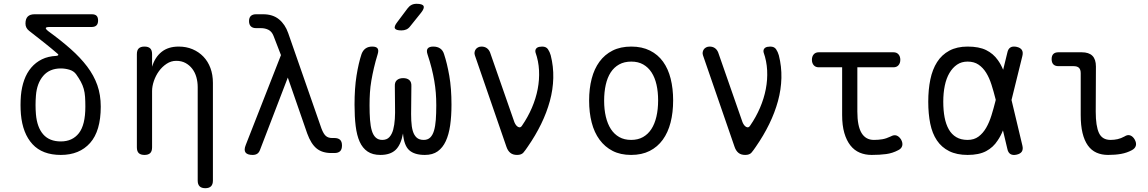

<svg xmlns="http://www.w3.org/2000/svg" viewBox="-20 -805 6040 1010"><path d="M234 -641Q300 -593 351.5 -547.5Q403 -502 438.5 -455Q474 -408 492 -357Q510 -306 510 -244Q510 -116 454 -53Q398 10 300 10Q203 10 151 -46.5Q99 -103 90 -204Q88 -228 88 -252.5Q88 -277 90 -302Q94 -347 107.5 -384.5Q121 -422 144.5 -449.5Q168 -477 200.5 -493Q233 -509 276 -511Q285 -512 286.5 -515.5Q288 -519 281 -524Q251 -550 214.5 -579Q178 -608 133 -643Q124 -650 119 -659.5Q114 -669 114 -681Q114 -706 126 -718Q138 -730 162 -730H463Q480 -730 488 -722Q496 -714 496 -697Q496 -680 487.5 -671.5Q479 -663 462 -663H241Q223 -663 221 -658Q219 -653 234 -641ZM380 -415Q367 -432 344.5 -438.5Q322 -445 300 -445Q241 -445 207.5 -406Q174 -367 169 -302Q167 -277 167 -252.5Q167 -228 169 -204Q175 -135 207.5 -98Q240 -61 300 -61Q361 -61 395 -104.5Q429 -148 429 -244Q429 -272 427.5 -295Q426 -318 420.5 -337.5Q415 -357 405 -375.5Q395 -394 380 -415Z M780 -326V-30Q780 -9 770 0.5Q760 10 740 10Q720 10 710 0.5Q700 -9 700 -30V-520Q700 -541 710 -550.5Q720 -560 740 -560Q760 -560 770 -550.5Q780 -541 780 -520V-454Q795 -504 830 -532Q865 -560 920 -560Q960 -560 993 -546Q1026 -532 1050 -507Q1074 -482 1087 -447Q1100 -412 1100 -369V145Q1100 165 1090 175Q1080 185 1060 185Q1040 185 1030 175Q1020 165 1020 145V-347Q1020 -374 1013 -399Q1006 -424 991.5 -443Q977 -462 956 -473.5Q935 -485 907 -485Q880 -485 856.5 -469.5Q833 -454 816 -430.5Q799 -407 789.5 -379Q780 -351 780 -326Z M1348 -17Q1343 -3 1333.5 3.5Q1324 10 1309 10Q1281 10 1271.5 -3Q1262 -16 1273 -43L1458 -515L1419 -616Q1410 -639 1392.5 -648Q1375 -657 1352 -657H1327Q1309 -657 1299.5 -666.5Q1290 -676 1290 -694Q1290 -712 1299.5 -721Q1309 -730 1327 -730H1364Q1415 -730 1447.5 -703.5Q1480 -677 1496 -631L1671 -129Q1682 -100 1694.5 -89.5Q1707 -79 1727 -79H1739Q1759 -79 1769 -69.5Q1779 -60 1779 -40Q1779 -19 1769 -9.5Q1759 0 1739 0H1723Q1675 0 1645.5 -24Q1616 -48 1596 -103L1494 -397Z M2259 -560Q2281 -560 2295.5 -550Q2310 -540 2316 -520Q2332 -472 2343.5 -406Q2355 -340 2355 -254Q2355 -194 2348 -145.5Q2341 -97 2325 -62.5Q2309 -28 2282.5 -9Q2256 10 2215 10Q2160 10 2132.5 -15Q2105 -40 2100 -103Q2089 -43 2061 -16.5Q2033 10 1981 10Q1940 10 1913.5 -8Q1887 -26 1872 -59.5Q1857 -93 1851 -142Q1845 -191 1845 -254Q1845 -341 1855.5 -407Q1866 -473 1882 -521Q1889 -540 1903 -550Q1917 -560 1938 -560Q1959 -560 1966 -550.5Q1973 -541 1967 -521Q1955 -482 1947 -447.5Q1939 -413 1933.5 -381Q1928 -349 1926 -317.5Q1924 -286 1924 -251Q1924 -208 1926.5 -174.5Q1929 -141 1936 -117.5Q1943 -94 1956.5 -81.5Q1970 -69 1991 -69Q2015 -69 2028.5 -84Q2042 -99 2048.5 -123.5Q2055 -148 2057 -179.5Q2059 -211 2058 -246L2057 -352Q2056 -373 2068 -383.5Q2080 -394 2101 -394Q2122 -394 2133.5 -383.5Q2145 -373 2144 -352L2143 -243Q2142 -203 2143.5 -170.5Q2145 -138 2151.5 -116Q2158 -94 2171.5 -81.5Q2185 -69 2209 -69Q2230 -69 2243 -81.5Q2256 -94 2263 -117.5Q2270 -141 2272.5 -174.5Q2275 -208 2275 -251Q2275 -286 2272.5 -317Q2270 -348 2264.5 -380Q2259 -412 2250.5 -446Q2242 -480 2229 -519Q2222 -540 2230 -550Q2238 -560 2259 -560ZM2138 -667Q2129 -655 2117.5 -650Q2106 -645 2092 -645Q2063 -645 2057.5 -655.5Q2052 -666 2070 -689L2124 -761Q2133 -773 2144.5 -779Q2156 -785 2171 -785Q2202 -785 2208 -773.5Q2214 -762 2195 -738Z M2644 -33 2478 -514Q2475 -523 2476.5 -531Q2478 -539 2482.5 -545.5Q2487 -552 2495 -556Q2503 -560 2513 -560Q2529 -560 2540.5 -552Q2552 -544 2558 -529L2686 -162Q2694 -143 2706 -137Q2718 -131 2726 -144Q2757 -189 2778 -238Q2799 -287 2808.5 -336.5Q2818 -386 2815.5 -435Q2813 -484 2797 -529Q2795 -537 2797 -543Q2799 -549 2804 -553Q2809 -557 2816.5 -558.5Q2824 -560 2832 -560Q2853 -560 2862.5 -546Q2872 -532 2877 -514Q2892 -455 2890.5 -394.5Q2889 -334 2872.5 -273.5Q2856 -213 2826.5 -152.5Q2797 -92 2756 -33Q2744 -15 2733.5 -2.5Q2723 10 2700 10Q2678 10 2664.5 -1Q2651 -12 2644 -33Z M3300 10Q3244 10 3203 -11Q3162 -32 3134 -70Q3106 -108 3092.5 -160.5Q3079 -213 3079 -276Q3079 -339 3092.5 -391Q3106 -443 3133.5 -480.5Q3161 -518 3202.5 -539Q3244 -560 3301 -560Q3357 -560 3399 -539Q3441 -518 3468 -480.5Q3495 -443 3508 -391Q3521 -339 3521 -277Q3521 -213 3507.5 -160.5Q3494 -108 3466.5 -70Q3439 -32 3397.5 -11Q3356 10 3300 10ZM3300 -69Q3336 -69 3362.5 -84Q3389 -99 3406.5 -126Q3424 -153 3433 -191.5Q3442 -230 3442 -277Q3442 -322 3433.5 -359.5Q3425 -397 3407.5 -424Q3390 -451 3363.5 -466Q3337 -481 3301 -481Q3264 -481 3237 -466Q3210 -451 3192.5 -424Q3175 -397 3166.5 -359Q3158 -321 3158 -275Q3158 -229 3167 -191Q3176 -153 3193.5 -126Q3211 -99 3237.5 -84Q3264 -69 3300 -69Z M3844 -33 3678 -514Q3675 -523 3676.5 -531Q3678 -539 3682.5 -545.5Q3687 -552 3695 -556Q3703 -560 3713 -560Q3729 -560 3740.5 -552Q3752 -544 3758 -529L3886 -162Q3894 -143 3906 -137Q3918 -131 3926 -144Q3957 -189 3978 -238Q3999 -287 4008.5 -336.5Q4018 -386 4015.5 -435Q4013 -484 3997 -529Q3995 -537 3997 -543Q3999 -549 4004 -553Q4009 -557 4016.5 -558.5Q4024 -560 4032 -560Q4053 -560 4062.5 -546Q4072 -532 4077 -514Q4092 -455 4090.5 -394.5Q4089 -334 4072.5 -273.5Q4056 -213 4026.5 -152.5Q3997 -92 3956 -33Q3944 -15 3933.5 -2.5Q3923 10 3900 10Q3878 10 3864.5 -1Q3851 -12 3844 -33Z M4680 -530Q4697 -530 4706.5 -519Q4716 -508 4716 -490.5Q4716 -473 4706.5 -462Q4697 -451 4680 -451H4490V-218Q4490 -142 4512 -105.5Q4534 -69 4577 -69Q4601 -69 4621.5 -72.5Q4642 -76 4665 -87Q4683 -97 4696.5 -92Q4710 -87 4720 -71Q4730 -53 4726 -38Q4722 -23 4705 -15Q4675 1 4641.5 5.5Q4608 10 4565 10Q4531 10 4502.5 -2Q4474 -14 4453.5 -40Q4433 -66 4421.5 -105.5Q4410 -145 4410 -200V-451H4287Q4270 -451 4260.5 -462Q4251 -473 4251 -490.5Q4251 -508 4260.5 -519Q4270 -530 4287 -530Z M5358 -40Q5363 -20 5355.5 -8Q5348 4 5328 8.5Q5308 13 5295.5 5.5Q5283 -2 5279 -22L5256 -119Q5244 -89 5228 -66Q5205 -30 5167.5 -10Q5130 10 5070 10Q5013 10 4973 -10Q4933 -30 4908.5 -66.5Q4884 -103 4873.5 -154.5Q4863 -206 4863 -270Q4863 -334 4874 -387Q4885 -440 4909.5 -478.5Q4934 -517 4974 -538.5Q5014 -560 5070 -560Q5130 -560 5167.5 -541.5Q5205 -523 5229 -489Q5245 -467 5257 -438L5279 -528Q5283 -548 5295.5 -555.5Q5308 -563 5328 -558.5Q5348 -554 5355.5 -542Q5363 -530 5358 -510L5301 -279ZM5218 -280 5217 -284Q5207 -324 5195.5 -360Q5184 -396 5167.5 -422.5Q5151 -449 5127.5 -465Q5104 -481 5070 -481Q5038 -481 5014.5 -465Q4991 -449 4974.5 -421Q4958 -393 4950 -354.5Q4942 -316 4942 -270Q4942 -224 4949 -187.5Q4956 -151 4971 -124.5Q4986 -98 5010.5 -83.5Q5035 -69 5070 -69Q5104 -69 5127.5 -86.5Q5151 -104 5167.5 -132.5Q5184 -161 5195.5 -198Q5207 -235 5217 -275Z M5744 -218Q5744 -142 5761 -105.5Q5778 -69 5822 -69Q5841 -69 5859 -73Q5877 -77 5895 -87Q5912 -98 5926 -92.5Q5940 -87 5949 -71Q5959 -53 5955 -38.5Q5951 -24 5934 -15Q5908 -1 5877.5 4.5Q5847 10 5809 10Q5775 10 5748 -2Q5721 -14 5702.5 -40Q5684 -66 5674.5 -105.5Q5665 -145 5665 -200V-420Q5665 -439 5656 -448Q5647 -457 5628 -457H5548Q5530 -457 5521 -466.5Q5512 -476 5512 -494Q5512 -512 5521 -521Q5530 -530 5548 -530H5670Q5708 -530 5726.5 -511.5Q5745 -493 5745 -455Z"/></svg>

Font: Maple Mono Light
Style: Regular
Weight: 300
Monospace: yes
Designer: subframe7536
Version: Version 7.000